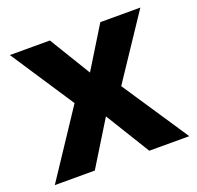

<svg xmlns="http://www.w3.org/2000/svg" viewBox="-102 -654 781 762"><g transform="rotate(-20 289.0 -273.0)"><path d="M190 -279 14 -546H183L289 -372L396 -546H565L387 -279L573 0H404L289 -187L174 0H5Z"/></g></svg>

Font: Noto Sans Bamum
Style: Bold
Weight: 700
Designer: Monotype Design Team
Foundry: Monotype Imaging Inc.
Version: Version 2.002; ttfautohint (v1.8.4.7-5d5b)